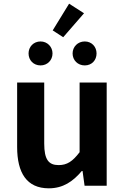

<svg xmlns="http://www.w3.org/2000/svg" viewBox="-20 -1008 677 1042"><path d="M245 14C322 14 376 -23 424 -80H428L439 0H559V-560H412V-182C374 -132 344 -112 298 -112C244 -112 220 -142 220 -229V-560H73V-210C73 -70 125 14 245 14ZM323 -806 436 -936 355 -988 266 -843ZM200 -653C237 -653 265 -681 265 -718C265 -754 237 -783 200 -783C162 -783 135 -754 135 -718C135 -681 162 -653 200 -653ZM440 -653C478 -653 504 -681 504 -718C504 -754 478 -783 440 -783C402 -783 374 -754 374 -718C374 -681 402 -653 440 -653Z"/></svg>

Font: Genne Gothic Bold
Style: Regular
Weight: 700
Designer: Ryoko NISHIZUKA (kana & ideographs); Paul D. Hunt (Latin, Greek & Cyrillic); Wenlong ZHANG (bopomofo); Sandoll Communica
Foundry: Adobe Systems Incorporated
Version: Version 1.004;PS 1.004;hotconv 16.6.51;makeotf.lib2.5.65220